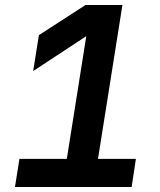

<svg xmlns="http://www.w3.org/2000/svg" viewBox="-20 -750 640 770"><path d="M40 0 58 -113H248L326 -605L113 -465L136 -609L323 -730H471L373 -113H525L508 0Z"/></svg>

Font: JetBrains Mono NL
Style: Bold Italic
Weight: 700
Italic angle: -9°
Designer: Philipp Nurullin, Konstantin Bulenkov
Foundry: JetBrains
Version: Version 2.304; ttfautohint (v1.8.4.7-5d5b)